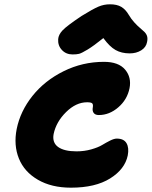

<svg xmlns="http://www.w3.org/2000/svg" viewBox="-20 -952 702 888"><path d="M315.9 -700.2Q285.6 -700.2 266.4 -720.7Q247.1 -741.2 249 -771Q250.5 -791.5 269.5 -811.8Q288.6 -832 356.9 -877.9Q409.2 -910.2 434.8 -921.1Q460.4 -932.1 488.8 -932.1Q521 -932.1 541 -920.2Q561 -908.2 575.2 -883.8Q586.9 -863.8 601.8 -847.7Q616.7 -831.5 627.4 -822.8Q638.2 -814 647.5 -804.9Q656.7 -795.9 660.2 -784.7Q663.6 -773.4 660.2 -757.8Q655.8 -733.4 633.1 -719.2Q610.4 -705.1 580.1 -705.1Q542 -705.1 514.4 -720.7Q486.8 -736.3 458 -775.9Q413.1 -739.7 385.3 -722.9Q357.4 -706.1 345.9 -703.1Q334.5 -700.2 315.9 -700.2ZM308.1 -84Q218.3 -84 155.3 -120.6Q92.3 -157.2 67.4 -218.8Q42.5 -280.3 57.1 -355Q73.7 -437.5 130.1 -508.3Q186.5 -579.1 274.2 -622.6Q361.8 -666 460.9 -666Q528.3 -666 558.6 -630.1Q588.9 -594.2 579.1 -543.9Q568.4 -491.2 527.1 -455.6Q485.8 -419.9 437 -419.9Q420.4 -419.9 413.3 -429.7Q406.2 -439.5 409.2 -455.1Q411.6 -468.8 406.5 -473.9Q401.4 -479 382.8 -479Q331.5 -479 285.6 -433.6Q239.7 -388.2 228 -332Q220.7 -292.5 248.8 -272.2Q276.9 -252 334 -252Q370.1 -252 402.3 -261.2Q434.6 -270.5 452.6 -281.5Q470.7 -292.5 489.3 -301.8Q507.8 -311 520 -311Q552.7 -311 565.2 -289.6Q577.6 -268.1 570.8 -232.9Q557.6 -169.4 489.3 -126.7Q420.9 -84 308.1 -84Z"/></svg>

Font: Shantell Sans Irregular Bouncy
Style: Italic
Weight: 800
Italic angle: -11.31°
Designer: Stephen Nixon, Anya Danilova, Shantell Martin
Foundry: Arrow Type
Version: Version 1.006;[9816181b4]